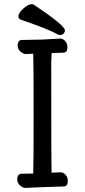

<svg xmlns="http://www.w3.org/2000/svg" viewBox="-20 -905 415 937"><path d="M273.9 -733.9Q268.1 -733.9 259.8 -737.8Q218.8 -762.2 81.1 -809.1Q69.8 -814 69.8 -825.2Q69.8 -841.8 94 -863.3Q118.2 -884.8 134.8 -884.8Q140.1 -884.8 144 -882.8Q296.9 -780.8 296.9 -756.8Q296.9 -748 290 -741Q283.2 -733.9 273.9 -733.9ZM104 12.2Q91.8 12.2 78.4 0.5Q64.9 -11.2 64 -26.9Q64 -57.1 85 -57.1Q124 -57.1 142.1 -58.1Q144 -89.8 144 -348.1Q144 -603 142.1 -643.1Q118.2 -641.1 106 -641.1Q93.8 -641.1 80.3 -653.1Q66.9 -665 65.9 -680.2Q65.9 -710 86.9 -710L187 -711.9L274.9 -716.8Q287.1 -716.8 298.1 -704.8Q309.1 -692.9 309.1 -675.8Q309.1 -647.9 289.1 -647.9L231.9 -646L230 -594.2Q230 -97.2 231.9 -62Q258.8 -64 276.9 -64Q289.1 -64 300 -52Q311 -40 311 -22.9Q311 4.9 291 4.9Q130.9 9.8 104 12.2Z"/></svg>

Font: LXGW WenKai GB Screen
Style: Regular
Weight: 400
Designer: LXGW / Fontworks Inc.
Foundry: LXGW / Fontworks Inc.
Version: Version 1.321;February 19, 2024;FontCreator 14.0.0.2901 64-b